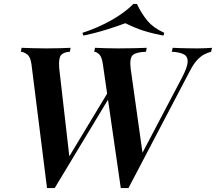

<svg xmlns="http://www.w3.org/2000/svg" viewBox="-20 -951 1098 976"><path d="M556 -489 258 5H219L140 -624Q135 -662 118 -674.5Q101 -687 86 -688L90 -708Q114 -707 148 -706Q182 -705 217 -705Q255 -705 287 -706Q319 -707 339 -708L335 -688Q303 -686 290 -670.5Q277 -655 281 -604L334 -142L311 -121L548 -514ZM906 -558Q933 -610 934 -637Q935 -664 914 -675Q893 -686 853 -688L858 -708Q873 -707 895.5 -706.5Q918 -706 941.5 -705.5Q965 -705 983 -705Q1007 -705 1024.5 -706Q1042 -707 1058 -708L1053 -688Q1035 -683 1017.5 -674Q1000 -665 981.5 -645Q963 -625 944 -588L633 5H594L503 -624Q498 -661 485 -674Q472 -687 459 -688L463 -708Q485 -707 516.5 -706Q548 -705 580 -705Q625 -705 663.5 -706Q702 -707 726 -708L722 -688Q672 -686 655 -671Q638 -656 644 -604L707 -156L684 -136ZM617 -833Q575 -817 518.5 -799.5Q462 -782 404 -770L399 -784Q479 -810 547.5 -849Q616 -888 658 -931H676Q699 -882 729.5 -845.5Q760 -809 815 -784L811 -770Q764 -779 730.5 -788.5Q697 -798 670.5 -809Q644 -820 617 -833Z"/></svg>

Font: Playfair Display SemiBold
Style: Italic
Weight: 600
Italic angle: -14°
Designer: Claus Eggers Sørensen
Foundry: Claus Eggers Sørensen
Version: Version 1.203